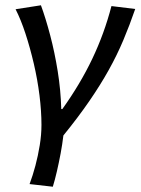

<svg xmlns="http://www.w3.org/2000/svg" viewBox="-20 -521 532 727"><path d="M92 176Q104 144 114 106.5Q124 69 130.5 29Q137 -11 137 -48Q137 -100 129.5 -160Q122 -220 108 -280Q94 -340 76.5 -393.5Q59 -447 39 -486L135 -501Q153 -452 170 -387.5Q187 -323 198.5 -251.5Q210 -180 212 -108H216Q284 -203 329.5 -298.5Q375 -394 402 -498L492 -487Q471 -426 447 -369Q423 -312 391.5 -255.5Q360 -199 318 -138Q276 -77 220 -8Q216 26 209.5 60.5Q203 95 195.5 127.5Q188 160 180 186Z"/></svg>

Font: Source Sans 3 Medium
Style: Italic
Weight: 500
Italic angle: -11°
Designer: Paul D. Hunt
Foundry: Adobe
Version: Version 3.052;hotconv 1.1.0;makeotfexe 2.6.0